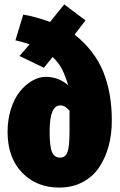

<svg xmlns="http://www.w3.org/2000/svg" viewBox="-20 -828 544 867"><path d="M316.9 -671.9Q407.2 -599.6 446 -504.6Q484.9 -409.7 484.9 -283.2Q484.9 -220.7 470.2 -167Q455.6 -113.3 427 -71.3Q398.4 -29.3 352.3 -5.1Q306.2 19 247.1 19Q145 19 79.6 -48.6Q14.2 -116.2 14.2 -232.9Q14.2 -289.1 29.8 -336.9Q45.4 -384.8 70.3 -415.5Q95.2 -446.3 125.7 -463.6Q156.2 -481 187 -481Q243.7 -481 288.1 -442.9Q274.9 -485.8 260.3 -514.9Q245.6 -543.9 217.8 -570.8L178.2 -522L67.9 -575.2L113.8 -627.9Q77.1 -640.1 49.8 -646L85 -762.2Q135.7 -753.9 206.1 -729L270 -808.1L366.2 -735.8ZM293.9 -232.9V-328.1Q274.4 -352.1 252 -352.1Q204.1 -352.1 204.1 -234.9Q204.1 -165 215.1 -140.6Q226.1 -116.2 251 -116.2Q275.9 -116.2 284.9 -141.6Q293.9 -167 293.9 -232.9Z"/></svg>

Font: Fira Sans Compressed Heavy
Style: Regular
Weight: 900
Width: 1
Designer: Carrois Corporate & Edenspiekermann AG
Foundry: Carrois Corporate GbR & Edenspiekermann AG
Version: Version 4.203;PS 004.203;hotconv 1.0.88;makeotf.lib2.5.64775